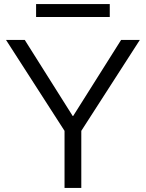

<svg xmlns="http://www.w3.org/2000/svg" viewBox="-20 -927 719 947"><path d="M298.3 0V-281.6L9.7 -730H102.1L338.7 -354.7H340.7L577.3 -730H669.7L381 -281.6V0ZM158 -843V-907H521.4V-843Z"/></svg>

Font: M PLUS 1 Thin
Style: Regular
Weight: 100
Designer: Coji Morishita
Foundry: UNDERFOREST DESIGN
Version: Version 1.001